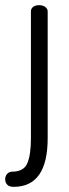

<svg xmlns="http://www.w3.org/2000/svg" viewBox="-57 -493 268 745"><path d="M-37 203C-37 211 -34.3 217.8 -29 223.5C-23.7 229.2 -15.3 232 -4 232C84 232 128 169 128 43V-449C128 -455.7 124.8 -461.3 118.5 -466C112.2 -470.7 104.3 -473 95 -473C85.7 -473 78 -470.8 72 -466.5C66 -462.2 63 -456.3 63 -449V43C63 86.3 58.3 118.8 49 140.5C39.7 162.2 20.3 173 -9 173C-17 173 -23.7 175.8 -29 181.5C-34.3 187.2 -37 194.3 -37 203Z"/></svg>

Font: Terminal Dosis
Style: Book
Weight: 400
Designer: EdgarTolentino, PabloImpallari, IginoMarini
Foundry: EdgarTolentino, PabloImpallari, IginoMarini
Version: Version 1.006